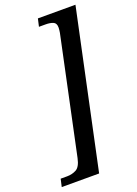

<svg xmlns="http://www.w3.org/2000/svg" viewBox="-212 -827 732 1023"><g transform="rotate(-20 153.5 -316.0)"><path d="M-47 128 -37 84H0Q28 84 51.5 71.5Q75 59 85 12L225 -648Q226 -654 227 -662.5Q228 -671 228 -677Q228 -702 211 -709Q194 -716 169 -716H131L141 -760H354L165 128Z"/></g></svg>

Font: Noto Serif Tamil Condensed Medium
Style: Italic
Weight: 500
Width: 3
Italic angle: -12°
Designer: Indian Type Foundry, Tom Grace, and the Monotype Design Team
Foundry: Monotype Imaging Inc.
Version: Version 2.003; ttfautohint (v1.8.4.7-5d5b)